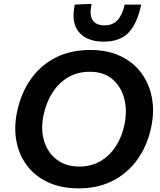

<svg xmlns="http://www.w3.org/2000/svg" viewBox="-20 -994 855 1026"><path d="M401.5 12.5Q305.5 12.5 235.5 -20.5Q165.5 -53.5 123 -111Q80.5 -168.5 67.2 -242.5Q54 -316.5 71.5 -398Q93 -499 145.8 -572.8Q198.5 -646.5 278.5 -686.8Q358.5 -727 462.5 -727Q556 -727 625 -693.8Q694 -660.5 736.2 -602.5Q778.5 -544.5 792 -469.8Q805.5 -395 787.5 -312Q767 -216 715 -142.8Q663 -69.5 583.8 -28.5Q504.5 12.5 401.5 12.5ZM403.5 -104Q468.5 -104 518 -133.5Q567.5 -163 599.8 -213.8Q632 -264.5 645 -328Q661 -404.5 643.5 -468.8Q626 -533 579.5 -571.8Q533 -610.5 461 -610.5Q393.5 -610.5 343.2 -580.5Q293 -550.5 260 -498.5Q227 -446.5 213 -380Q196.5 -303 215.8 -240.5Q235 -178 283.5 -141Q332 -104 403.5 -104ZM533.5 -771.5Q446.5 -771.5 402.8 -821.2Q359 -871 379.5 -969.5L469.5 -973.5Q456.5 -913.5 475.2 -886Q494 -858.5 538 -858.5Q582.5 -858.5 608.2 -886.5Q634 -914.5 646 -969.5H734.5Q713.5 -869 667.8 -820.2Q622 -771.5 533.5 -771.5Z"/></svg>

Font: Commissioner SemiBold
Style: Italic
Weight: 600
Italic angle: -12°
Designer: Kostas Bartsokas
Foundry: Kostas Bartsokas
Version: Version 1.000; ttfautohint (v1.8.3)